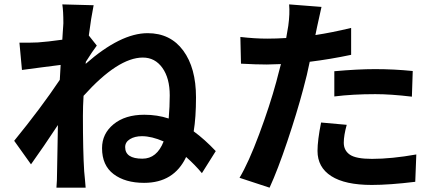

<svg xmlns="http://www.w3.org/2000/svg" viewBox="-20 -827 2040 892"><path d="M641.6 -89.8Q709 -89.8 740.2 -169.9Q684.6 -194.3 639.6 -194.3Q606.4 -194.3 584 -180.7Q561.5 -167 561.5 -143.6Q561.5 -89.8 641.6 -89.8ZM378.9 -540 377.9 -530.3Q540 -672.9 666 -672.9Q771.5 -672.9 831.1 -592.3Q890.6 -511.7 890.6 -375Q890.6 -281.2 879.9 -216.8Q930.7 -179.7 982.4 -125L918 -22.5Q886.7 -60.5 844.7 -97.7Q788.1 22.5 649.4 22.5Q561.5 22.5 507.8 -18.1Q454.1 -58.6 454.1 -138.7Q454.1 -206.1 507.8 -250Q561.5 -293.9 650.4 -293.9Q710.9 -293.9 763.7 -276.4Q768.6 -332 768.6 -383.8Q768.6 -463.9 734.4 -511.7Q700.2 -559.6 643.6 -559.6Q528.3 -559.6 368.2 -381.8Q365.2 -332 365.2 -288.1Q365.2 -124 371.1 -31.2Q372.1 -20.5 375 10.3Q377.9 41 377.9 44.9H242.2Q245.1 12.7 245.1 -28.3Q246.1 -68.4 247.1 -136.7Q248 -205.1 249 -246.1Q180.7 -142.6 124 -63.5L45.9 -172.9Q170.9 -326.2 257.8 -456.1L261.7 -525.4Q238.3 -522.5 174.3 -514.2Q110.4 -505.9 82 -502L70.3 -628.9Q112.3 -627.9 156.2 -629.9Q199.2 -632.8 269.5 -642.6Q270.5 -658.2 271.5 -675.3Q272.5 -692.4 273.4 -703.1Q274.4 -713.9 274.4 -718.8Q274.4 -776.4 269.5 -806.6L415 -802.7Q403.3 -745.1 392.6 -662.1L429.7 -615.2Q410.2 -589.8 378.9 -540Z M1533.2 -378.9V-496.1Q1642.6 -505.9 1722.7 -505.9Q1810.5 -505.9 1897.5 -497.1L1893.6 -377.9Q1795.9 -389.6 1723.6 -389.6Q1618.2 -389.6 1533.2 -378.9ZM1611.3 -697.3V-572.3Q1514.6 -551.8 1418.9 -540Q1407.2 -480.5 1388.7 -413.1Q1359.4 -302.7 1314.9 -170.4Q1270.5 -38.1 1232.4 44.9L1092.8 -1Q1134.8 -71.3 1184.1 -203.6Q1233.4 -335.9 1263.7 -447.3Q1264.6 -453.1 1272.9 -482.9Q1281.2 -512.7 1285.2 -529.3Q1238.3 -527.3 1219.7 -527.3Q1169.9 -527.3 1099.6 -531.2L1096.7 -655.3Q1164.1 -647.5 1221.7 -647.5Q1263.7 -647.5 1309.6 -650.4Q1319.3 -705.1 1319.3 -707Q1327.1 -763.7 1323.2 -806.6L1473.6 -794.9Q1470.7 -784.2 1453.1 -702.1L1445.3 -664.1Q1522.5 -675.8 1611.3 -697.3ZM1471.7 -257.8 1590.8 -247.1Q1577.1 -197.3 1577.1 -164.1Q1577.1 -127.9 1605.5 -108.4Q1633.8 -88.9 1708 -88.9Q1798.8 -88.9 1914.1 -109.4L1909.2 17.6Q1790 32.2 1707 32.2Q1583 32.2 1519 -8.8Q1455.1 -49.8 1455.1 -126Q1455.1 -174.8 1471.7 -257.8Z"/></svg>

Font: GenEi Gothic M Regular
Style: Bold
Weight: 700
Designer: o_tamon (Modified); [Source Han Sans]
Ryoko NISHIZUKA  (kana & ideographs); Paul D. Hunt (Latin, Greek & Cyrillic); Wenl
Version: Version 1.1a;Original Version 1.004